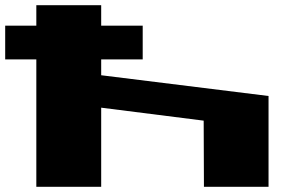

<svg xmlns="http://www.w3.org/2000/svg" viewBox="-20 -720 1105 740"><path d="M0 -491V-621H120V-700H370V-621H530V-491H370V-430L1015 -350V0H766L765 -255L370 -305V0H120V-491Z"/></svg>

Font: Stalin One
Style: Regular
Weight: 400
Designer: Jovanny Lemonad
Foundry: Alexey Maslov, Jovanny Lemonad
Version: Version 3.002; ttfautohint (v0.91) -l 8 -r 50 -G 200 -x 0 -w